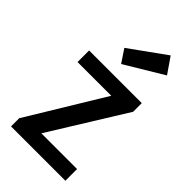

<svg xmlns="http://www.w3.org/2000/svg" viewBox="-227 -796 861 861"><g transform="rotate(45 203.0 -365.5)"><path d="M148.4 -74.2 371.1 -433.6V-488.3H37.1V-415H251L30.3 -51.8V0H375V-74.2ZM363.3 -656.2 311.5 -731.4 140.6 -608.4 181.6 -546.9Z"/></g></svg>

Font: Yaldevi Colombo SemiBold
Style: Regular
Weight: 600
Designer: Sol Matas, Denzil Rajitha, Kosala Senevirathne and Pathum Egodawatta
Foundry: Mooniak
Version: Version 1.020 ; ttfautohint (v1.6)